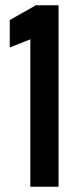

<svg xmlns="http://www.w3.org/2000/svg" viewBox="-20 -708 282 728"><path d="M95 0V-559L17 -528V-632L116 -688H202V0Z"/></svg>

Font: Saira Ultra Condensed
Style: Bold
Weight: 700
Width: 1
Designer: Hector Gatti with collaboration of the Omnibus-Type team
Foundry: Omnibus-Type
Version: Version 1.001; ttfautohint (v1.8)